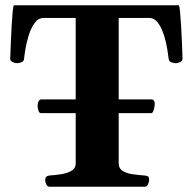

<svg xmlns="http://www.w3.org/2000/svg" viewBox="-20 -713 724 733"><path d="M135.3 -281.2Q129.4 -281.7 126.5 -291.7Q123.5 -301.8 123.5 -307.6Q123.5 -328.6 135.3 -333.5H559.1Q564.9 -333 567.9 -327.9Q570.8 -322.8 570.8 -316.9Q570.8 -307.6 567.6 -295.7Q564.5 -283.7 559.1 -281.2ZM168.9 0Q160.6 0 156.5 -9.8Q152.3 -19.5 152.3 -24.9Q152.3 -41 168.5 -43Q191.4 -44.4 214.6 -48.1Q237.8 -51.8 253.4 -61.3Q269 -70.8 269 -88.9V-644.5H147Q126 -644.5 112.1 -625Q98.1 -605.5 89.6 -577.9Q81.1 -550.3 76.9 -524.9Q72.8 -499.5 71.8 -487.8Q70.8 -478.5 61.3 -475.1Q51.8 -471.7 43.9 -471.7Q38.6 -471.7 28.8 -475.8Q19 -480 19 -488.3Q20 -512.2 21.2 -546.6Q22.5 -581.1 24.4 -614.5Q26.4 -647.9 28.6 -670.4Q30.8 -692.9 33.7 -692.9H662.1Q665 -692.9 667.2 -670.4Q669.4 -647.9 671.4 -614.5Q673.3 -581.1 674.8 -546.6Q676.3 -512.2 676.8 -488.3Q676.8 -480 667 -475.8Q657.2 -471.7 651.9 -471.7Q644 -471.7 634.5 -475.1Q625 -478.5 624 -487.8Q622.6 -499.5 618.7 -524.9Q614.7 -550.3 606.2 -577.9Q597.7 -605.5 583.7 -625Q569.8 -644.5 548.8 -644.5H433.1V-90.3Q433.1 -69.3 449.5 -59.8Q465.8 -50.3 489 -47.4Q512.2 -44.4 531.7 -43Q542 -42 545.7 -39.1Q549.3 -36.1 549.3 -24.9Q549.3 -19.5 545.2 -9.8Q541 0 532.7 0Z"/></svg>

Font: Gelasio
Style: Bold
Weight: 700
Designer: Eben Sorkin
Foundry: Eben Sorkin
Version: Version 1.008